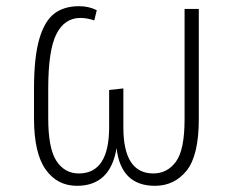

<svg xmlns="http://www.w3.org/2000/svg" viewBox="-20 -590 773 621"><path d="M90 -207V-303Q90 -405 107 -463.5Q124 -522 155.5 -546Q187 -570 236 -570Q267 -570 293 -557L285 -524Q261 -532 240 -532Q189 -532 162.5 -480Q136 -428 136 -303V-208Q136 -110 162.5 -69.5Q189 -29 235 -29Q333 -29 333 -179V-299L379 -304V-178Q379 -29 476 -29Q521 -29 549 -67Q577 -105 577 -204V-561H623V-205Q623 -87 583.5 -38Q544 11 481 11Q371 11 357 -111Q337 11 229 11Q165 11 127.5 -42Q90 -95 90 -207Z"/></svg>

Font: FiraGO ExtraLight
Style: Regular
Weight: 200
Designer: bBox Type
Foundry: bBox Type GmbH
Version: Version 1.001